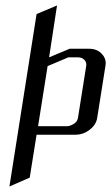

<svg xmlns="http://www.w3.org/2000/svg" viewBox="-20 -489 406 697"><path d="M14.2 188 112.8 -438 187 -469.2 158.2 -280.8 232.9 -312H303.2Q332.5 -312 349.1 -293.9Q363.8 -279.3 363.8 -259.3Q363.8 -255.9 362.8 -250L333 -62Q329.6 -36.6 305.7 -18.1Q282.7 0 253.9 0H112.8L87.9 155.8ZM118.2 -30.8H223.1Q234.4 -30.8 249 -40Q261.2 -48.3 263.2 -62L293 -250Q294.9 -263.2 286.1 -272Q277.3 -280.8 263.2 -280.8H228L152.8 -249Z"/></svg>

Font: Hhenum
Style: Italic
Weight: 400
Designer: T. Christopher White
Version: Version 1.0